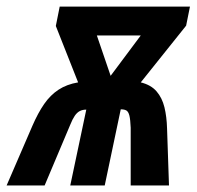

<svg xmlns="http://www.w3.org/2000/svg" viewBox="-72 -565 599 585"><path d="M-51.8 0 26.9 -182.1Q43.9 -221.2 62.7 -248.3Q81.5 -275.4 106.4 -291.7Q131.3 -308.1 166 -314L98.1 -485.8L109.9 -544.9H506.8L495.1 -486.8L356.9 -314Q388.2 -306.2 405 -286.6Q421.9 -267.1 429 -238.3Q436 -209.5 437 -173.8L442.9 0H326.2V-175.8Q325.2 -200.7 322.3 -212.6Q319.3 -224.6 313.2 -228.3Q307.1 -231.9 295.9 -231.9L247.1 0H142.1L190.9 -231Q179.7 -231 171.1 -226.6Q162.6 -222.2 155.8 -212.2Q148.9 -202.1 142.1 -185.1L64 0ZM265.1 -334 356.9 -457H223.1Z"/></svg>

Font: Open Sans Condensed
Style: Italic
Weight: 400
Width: 3
Italic angle: -12°
Designer: Monotype Design Team
Foundry: Monotype Imaging Inc.
Version: Version 3.000